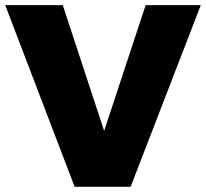

<svg xmlns="http://www.w3.org/2000/svg" viewBox="-23 -721 795 741"><path d="M-2.9 -701.2H219.2L378.9 -215.8L539.1 -701.2H752L481 0H265.1Z"/></svg>

Font: Montserrat arm ExtraBold
Style: Regular
Weight: 800
Designer: Julieta Ulanovsky
Foundry: Julieta Ulanovsky
Version: Version 6.000;PS 006.000;hotconv 1.0.88;makeotf.lib2.5.64775